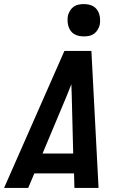

<svg xmlns="http://www.w3.org/2000/svg" viewBox="-39 -919 609 939"><path d="M-19 0 276 -670H408L443 0H325L323 -71H129L99 0ZM169 -168H319L312 -447Q312 -462 311 -477Q310 -492 310 -507Q304 -492 298 -477Q292 -462 286 -447ZM371 -741Q359 -741 346.5 -743.5Q334 -746 323.5 -752.5Q313 -759 306 -769Q299 -779 295.5 -791Q292 -803 291.5 -816Q291 -829 293 -842Q296 -854 303 -866Q310 -878 321 -886Q332 -894 345 -896.5Q358 -899 371 -899Q383 -899 395.5 -896.5Q408 -894 418.5 -887.5Q429 -881 436 -871Q443 -861 446.5 -849Q450 -837 450.5 -824Q451 -811 449 -798Q446 -786 439 -774Q432 -762 421 -754Q410 -746 397 -743.5Q384 -741 371 -741Z"/></svg>

Font: Lode Term
Style: Bold Italic
Weight: 700
Italic angle: -11°
Monospace: yes
Designer: Belleve Invis
Foundry: Belleve Invis
Version: Version 29.2.0